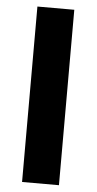

<svg xmlns="http://www.w3.org/2000/svg" viewBox="-53 -775 408 809"><g transform="rotate(5 150.5 -371.0)"><path d="M72 -742H228V0H72Z"/></g></svg>

Font: CMG Sans
Style: Bold
Weight: 700
Designer: Julieta Ulanovsky
Foundry: Julieta Ulanovsky
Version: Version 7.200